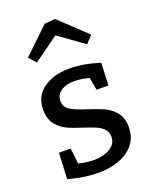

<svg xmlns="http://www.w3.org/2000/svg" viewBox="-150 -885 779 978"><g transform="rotate(-20 239.5 -396.0)"><path d="M270 -313Q323 -296 356 -280.5Q389 -265 412.5 -235Q436 -205 436 -157Q436 -78 373.5 -34Q311 10 212 10Q136 10 50 -14L57 -155H120L130 -70Q172 -59 215 -59Q265 -59 300.5 -80.5Q336 -102 336 -141Q336 -166 320.5 -182.5Q305 -199 282 -209Q259 -219 219 -232Q167 -248 134.5 -263.5Q102 -279 79 -309Q56 -339 56 -387Q56 -462 112 -501Q168 -540 251 -540Q328 -540 416 -512L411 -391H347L334 -459Q292 -471 254 -471Q209 -471 181.5 -452Q154 -433 154 -400Q154 -366 182 -349Q210 -332 270 -313ZM271 -802 417 -664 381 -625 244 -723 109 -625 74 -664 213 -797Z"/></g></svg>

Font: Bitter Pro Medium
Style: Regular
Weight: 500
Designer: Sol Matas, and Bitter project Authors
Foundry: Sol Matas
Version: Version 1.010